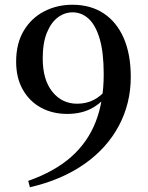

<svg xmlns="http://www.w3.org/2000/svg" viewBox="-20 -771 622 809"><path d="M106 18 99 -9Q210 -48 280 -110Q350 -172 383.5 -258.5Q417 -345 417 -458Q417 -550 400 -607.5Q383 -665 353.5 -692Q324 -719 286 -719Q252 -719 223.5 -697.5Q195 -676 177.5 -633Q160 -590 160 -525Q160 -435 200.5 -384.5Q241 -334 305 -334Q344 -334 375 -350Q406 -366 432 -398L453 -392H444Q421 -347 374.5 -319Q328 -291 263 -291Q201 -291 152.5 -317.5Q104 -344 76 -393.5Q48 -443 48 -511Q48 -588 80 -641.5Q112 -695 166 -723Q220 -751 285 -751Q362 -751 417 -714.5Q472 -678 501.5 -610Q531 -542 531 -447Q531 -335 480.5 -240.5Q430 -146 335 -79.5Q240 -13 106 18Z"/></svg>

Font: Noto Serif TC SemiBold
Style: Regular
Weight: 600
Version: Version 2.002-H1;hotconv 1.1.0;makeotfexe 2.6.0